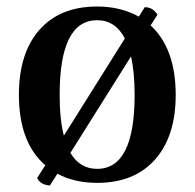

<svg xmlns="http://www.w3.org/2000/svg" viewBox="-20 -547 597 589"><path d="M442 -469Q519 -398 519 -256Q519 -129 455.5 -57.5Q392 14 278 14Q209 14 156 -14L133 22Q104 20 94 -1L119 -40Q38 -110 38 -256Q38 -384 101 -455.5Q164 -527 278 -527Q350 -527 406 -496L424 -525Q449 -525 463 -502ZM163 -256Q163 -179 176 -131L363 -429Q334 -485 278 -485Q163 -485 163 -256ZM278 -29Q393 -29 393 -256Q393 -324 382 -374L196 -78Q225 -29 278 -29Z"/></svg>

Font: Arima Koshi Semi Bold
Style: Regular
Weight: 600
Designer: Joana Correia and Natanael Gama
Foundry: NDISCOVER
Version: Version 1.019;PS 001.019;hotconv 1.0.88;makeotf.lib2.5.64775